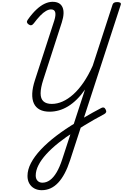

<svg xmlns="http://www.w3.org/2000/svg" viewBox="-20 -1310 1357 2123"><path d="M441 793Q396 793 360.5 774Q325 755 304.5 719.5Q284 684 284 635Q284 566 322.5 492.5Q361 419 432.5 343Q504 267 603 191.5Q702 116 824 43Q867 15 913 -12Q959 -39 1006 -65.5Q1053 -92 1100 -116Q1114 -124 1126.5 -121Q1139 -118 1148 -100Q1158 -81 1153 -69Q1148 -57 1132 -48Q1074 -17 1018 14.5Q962 46 909 79Q856 112 806 144Q708 205 628.5 268.5Q549 332 492.5 394Q436 456 405.5 516Q375 576 375 631Q375 667 395 688.5Q415 710 449 710Q493 710 532.5 681.5Q572 653 606 595.5Q640 538 668 452L920 -320Q877 -258 830 -211.5Q783 -165 733 -134.5Q683 -104 631.5 -89.5Q580 -75 528 -75Q463 -75 419.5 -98Q376 -121 355 -165.5Q334 -210 336.5 -275.5Q339 -341 367 -426L580 -1082Q599 -1143 590.5 -1174.5Q582 -1206 544 -1206Q519 -1206 489 -1189Q459 -1172 425.5 -1137.5Q392 -1103 353 -1051Q339 -1033 325 -1031Q311 -1029 295 -1041Q280 -1052 278 -1064.5Q276 -1077 289 -1095Q336 -1161 382.5 -1204.5Q429 -1248 474 -1269Q519 -1290 561 -1290Q644 -1290 671 -1230Q698 -1170 663 -1061L459 -430Q429 -338 429 -278Q429 -218 460.5 -189.5Q492 -161 553 -161Q612 -161 672 -187.5Q732 -214 791 -267Q850 -320 904 -399Q958 -478 1005 -583L1225 -1260Q1230 -1274 1242 -1280.5Q1254 -1287 1276 -1287Q1299 -1287 1309.5 -1280Q1320 -1273 1315 -1257L755 462Q728 545 695 607Q662 669 623 710.5Q584 752 538.5 772.5Q493 793 441 793Z"/></svg>

Font: Playwrite NL
Style: Regular
Weight: 400
Designer: Veronika Burian, José Scaglione
Foundry: TypeTogether
Version: Version 1.002